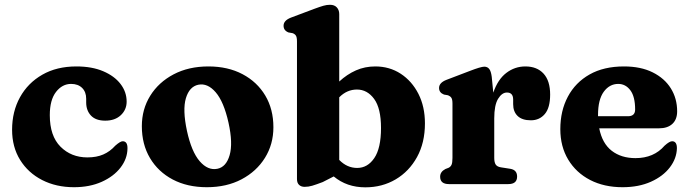

<svg xmlns="http://www.w3.org/2000/svg" viewBox="-20 -769 2878 802"><path d="M509 -344.5Q509 -311 484.8 -288Q460.5 -265 419.5 -265Q380 -265 360 -286.2Q340 -307.5 340 -341V-356.5Q340 -385 323 -401.8Q306 -418.5 277 -418.5Q240 -418.5 214 -385Q188 -351.5 188 -288Q188 -201 232.8 -156.2Q277.5 -111.5 345 -111.5Q383.5 -111.5 411.5 -123.8Q439.5 -136 461.5 -160.5Q483 -179.5 493 -179Q513 -178.5 512.5 -149Q512 -106 483.5 -69Q455 -32 404.8 -9.5Q354.5 13 289 13Q214.5 13 156 -17Q97.5 -47 64 -101Q30.5 -155 30.5 -227Q30.5 -303 63.5 -362.8Q96.5 -422.5 156.8 -457Q217 -491.5 299 -491.5Q364 -491.5 411 -471.5Q458 -451.5 483.5 -418.2Q509 -385 509 -344.5Z M850.5 -491.5Q932 -491.5 993 -459.2Q1054 -427 1088 -370Q1122 -313 1122 -237.5Q1122 -166.5 1086.8 -109.8Q1051.5 -53 989 -20Q926.5 13 844 13Q762.5 13 701.5 -19.2Q640.5 -51.5 606.5 -108.8Q572.5 -166 572.5 -242Q572.5 -312.5 607.5 -369Q642.5 -425.5 705.2 -458.5Q768 -491.5 850.5 -491.5ZM888 -64Q925 -71.5 939.2 -121Q953.5 -170.5 934.5 -256.5Q915 -344 881 -383.5Q847 -423 808 -415Q771 -407 756.5 -358.8Q742 -310.5 761 -222Q780 -135 814.2 -95.5Q848.5 -56 888 -64Z M1397 -710V-428.5Q1429.5 -458.5 1466.8 -475Q1504 -491.5 1547.5 -491.5Q1607 -491.5 1653.8 -461Q1700.5 -430.5 1727.8 -377Q1755 -323.5 1755 -253.5Q1755 -173 1722 -113Q1689 -53 1632.8 -19.8Q1576.5 13.5 1506 13.5Q1428.5 13.5 1374 -32L1328 -8.5Q1300.5 2 1284.2 6.8Q1268 11.5 1252.5 11.5Q1238 11.5 1229.2 3.2Q1220.5 -5 1220.5 -21V-596Q1220.5 -613.5 1215.8 -620.5Q1211 -627.5 1202 -630.5L1185 -633.5Q1164.5 -641.5 1164.5 -661.5Q1164.5 -683.5 1195.5 -695.5L1294 -732.5Q1317 -741 1331 -745Q1345 -749 1358.5 -749Q1377 -749 1387 -738Q1397 -727 1397 -710ZM1471 -395Q1429 -395 1397 -362.5V-101Q1429.5 -67.5 1472 -67.5Q1515.5 -67.5 1543.5 -108.8Q1571.5 -150 1571.5 -234.5Q1571.5 -316.5 1542.8 -355.8Q1514 -395 1471 -395Z M2034 -448.5 2040.5 -382Q2059.5 -437.5 2095 -464.5Q2130.5 -491.5 2174.5 -491.5Q2223 -491.5 2250.5 -461.5Q2278 -431.5 2278 -374Q2278 -319 2255.8 -292.8Q2233.5 -266.5 2197.5 -266.5Q2161 -266.5 2142.2 -284.5Q2123.5 -302.5 2123.5 -334V-354Q2123 -382.5 2097.5 -382.5Q2076.5 -382.5 2060.5 -356.2Q2044.5 -330 2044.5 -274.5V-109.5Q2044.5 -91 2050.5 -81.8Q2056.5 -72.5 2072.5 -70L2111 -64Q2140 -59.5 2140 -31.5Q2140 0 2103 0H1855.5Q1818.5 0 1818.5 -31Q1818.5 -51.5 1840.5 -63L1853.5 -68Q1862 -72 1866 -80.5Q1870 -89 1870 -109.5V-336.5Q1870 -354 1865.2 -360.8Q1860.5 -367.5 1851.5 -371L1834.5 -374Q1814 -382 1814 -401.5Q1814 -423.5 1845 -435.5L1942 -472.5Q1988.5 -490.5 2003 -490.5Q2016 -490.5 2023.5 -481Q2031 -471.5 2034 -448.5Z M2808.5 -304Q2808.5 -270 2788.5 -251.5Q2768.5 -233 2732.5 -233H2483Q2495.5 -170 2535.2 -139.2Q2575 -108.5 2634.5 -108.5Q2711 -108.5 2756 -160.5Q2777 -179.5 2788 -179Q2807.5 -178.5 2807.5 -150Q2806.5 -107 2778 -69.8Q2749.5 -32.5 2698.8 -9.8Q2648 13 2580.5 13Q2503.5 13 2445 -17.2Q2386.5 -47.5 2353.5 -102.2Q2320.5 -157 2320.5 -229.5Q2320.5 -306 2352 -365.2Q2383.5 -424.5 2442.8 -458Q2502 -491.5 2586.5 -491.5Q2656.5 -491.5 2706.2 -466.8Q2756 -442 2782.2 -399.8Q2808.5 -357.5 2808.5 -304ZM2478 -288.5Q2478 -286 2478 -283.5H2603Q2633 -283.5 2633 -311.5Q2633 -365.5 2613 -392Q2593 -418.5 2562.5 -418.5Q2526 -418.5 2502 -385.8Q2478 -353 2478 -288.5Z"/></svg>

Font: Fraunces 9pt Soft
Style: Bold
Weight: 700
Version: Version 1.000;[b76b70a41]